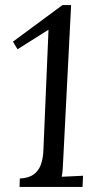

<svg xmlns="http://www.w3.org/2000/svg" viewBox="-20 -736 394 756"><path d="M260 -716 229 -109Q228 -90 227 -72Q226 -54 223 -40Q244 -41 265 -42Q286 -43 307 -44L305 0H57L58 -33Q93 -35 112.5 -49Q132 -63 141 -88Q150 -113 151 -147L171 -619L49 -542L31 -572L226 -716Z"/></svg>

Font: Lora
Style: Italic
Weight: 400
Italic angle: -3°
Designer: Olga Karpushina, Alexei Vanyashin (Cyrillic)
Foundry: Cyreal
Version: Version 3.008